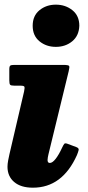

<svg xmlns="http://www.w3.org/2000/svg" viewBox="-20 -806 388 846"><path d="M124 -692.5Q124 -736.5 154 -761Q184 -785.5 226 -785.5Q268.5 -785.5 299 -761Q329.5 -736.5 329.5 -692.5Q328 -648.5 298.2 -624Q268.5 -599.5 226 -599.5Q184 -599.5 154 -624Q124 -648.5 124 -692.5ZM282.5 -491.5 193.5 -126Q192 -121.5 190.8 -113Q189.5 -104.5 189.5 -101Q189.5 -88 199.5 -88Q211 -88 225 -105.8Q239 -123.5 254 -156Q260 -169 263.8 -172.8Q267.5 -176.5 280 -171.5L316 -158Q328.5 -153.5 326.5 -144.8Q324.5 -136 319 -122.5Q254.5 21 125 21Q72 21 42.5 -4Q13 -29 13 -71.5Q13 -83.5 16 -99.5Q19 -115.5 21.5 -126L86 -402.5Q89.5 -419 87.5 -423.8Q85.5 -428.5 70 -428.5H43.5Q28.5 -428.5 24.8 -432.5Q21 -436.5 21 -452V-500.5Q21 -514 25.5 -517Q30 -520 43 -520H258Q281.5 -520 284.5 -515.5Q287.5 -511 282.5 -491.5Z"/></svg>

Font: Besley* Narrow Heavy
Style: Italic
Weight: 800
Width: 4
Italic angle: -13°
Designer: Owen Earl
Foundry: indestructible type*
Version: Version 3.000; ttfautohint (v1.8.3)